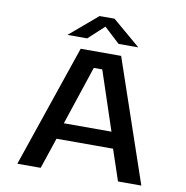

<svg xmlns="http://www.w3.org/2000/svg" viewBox="-95 -991 1050 1082"><g transform="rotate(10 430.0 -450.0)"><path d="M785 0H651.5L592 -177H268.5L209 0H75.5L314.5 -700H546ZM406 -606.5 294 -270H566.5L454.5 -606.5ZM227.5 -764 387.5 -900H473L633 -764H520L430.5 -847L340.5 -764Z"/></g></svg>

Font: Trispace SemiExpanded Medium
Style: Regular
Weight: 500
Width: 6
Designer: Tyler Finck
Foundry: Etcetera Type Company
Version: Version 1.210; ttfautohint (v1.8.3)